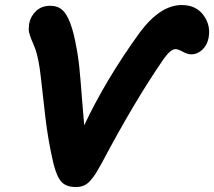

<svg xmlns="http://www.w3.org/2000/svg" viewBox="-20 -734 854 766"><path d="M283.2 12.2Q244.1 12.2 225.1 -8.5Q206.1 -29.3 192.9 -83Q171.9 -172.9 160.9 -267.1Q149.9 -361.3 142.6 -428.5Q135.3 -495.6 121.1 -538.1Q118.2 -546.4 112.8 -558.8Q107.4 -571.3 104.5 -578.4Q101.6 -585.4 97.9 -597.7Q94.2 -609.9 94.5 -617.7Q94.7 -625.5 96.2 -639.2Q101.6 -668.9 123.8 -689.9Q146 -710.9 180.2 -710.9Q204.6 -710.9 221.4 -700Q238.3 -689 252 -661.1Q268.6 -627 280.3 -568.8Q292 -510.7 296.6 -464.4Q301.3 -418 307.1 -340.1Q313 -262.2 315.9 -233.9Q402.3 -417.5 538.1 -605Q619.6 -713.9 705.1 -713.9Q762.2 -713.9 792 -673.1Q821.8 -632.3 812 -582Q805.7 -551.8 785.9 -534.4Q766.1 -517.1 744.1 -517.1Q728.5 -517.1 709.2 -527.6Q689.9 -538.1 681.2 -538.1Q661.1 -538.1 633.8 -500Q518.1 -333 384.8 -81.1Q371.1 -56.2 362.8 -43Q354.5 -29.8 341.8 -14.9Q329.1 0 314.9 6.1Q300.8 12.2 283.2 12.2Z"/></svg>

Font: Shantell Sans Normal
Style: Bold Italic
Weight: 700
Italic angle: -11.31°
Designer: Stephen Nixon, Anya Danilova, Shantell Martin
Foundry: Arrow Type
Version: Version 1.006;[559af2be0]